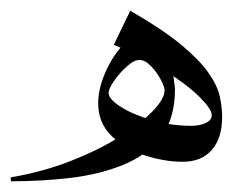

<svg xmlns="http://www.w3.org/2000/svg" viewBox="-63 -336 456 360"><path d="M181.2 -315.9Q242.2 -280.8 276.9 -252Q311.5 -223.1 328.1 -199.2Q344.7 -175.3 349.1 -155Q353.5 -134.8 353.5 -116.7Q353.5 -77.1 334.2 -54.9Q314.9 -32.7 279.3 -32.7Q246.1 -32.7 209.2 -44.4Q172.4 -56.2 146.7 -80.6Q121.1 -105 121.1 -142.6Q121.1 -169.4 134.5 -200.2Q147.9 -231 168.7 -252.9Q189.5 -274.9 212.4 -274.9Q227.1 -274.9 237.3 -260.5Q247.6 -246.1 253.7 -226.3Q259.8 -206.5 262.5 -189.9Q265.1 -173.3 265.1 -168.9Q265.1 -113.3 238.8 -79.1Q212.4 -44.9 168 -26.9Q123.5 -8.8 68.8 -2.4Q14.2 3.9 -42.5 3.9L-43 -3.4Q17.1 -13.7 69.6 -34.2Q122.1 -54.7 161.6 -79.6Q201.2 -104.5 223.4 -127.7Q245.6 -150.9 245.6 -166.5Q245.6 -173.3 238.3 -187Q231 -200.7 220 -212.2Q209 -223.6 198.2 -223.6Q188.5 -223.6 174.8 -211.4Q161.1 -199.2 150.9 -184.3Q140.6 -169.4 140.6 -162.1Q140.6 -149.9 164.1 -135.3Q187.5 -120.6 223.1 -110.4Q258.8 -100.1 294.9 -100.1Q312 -100.1 323 -105.5Q334 -110.8 334 -120.1Q334 -131.3 311.5 -153.8Q289.1 -176.3 247.8 -202.6Q206.5 -229 150.4 -252Z"/></svg>

Font: Lateef Light
Style: Regular
Weight: 300
Designer: SIL International
Foundry: SIL International
Version: Version 4.200